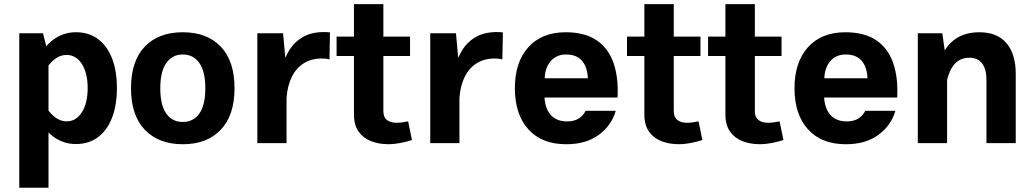

<svg xmlns="http://www.w3.org/2000/svg" viewBox="-20 -694 5011 931"><path d="M73.5 -532.8V216.4H215.2V-427.9L188.3 -532.8ZM546.9 -267.1Q546.9 -351 523 -411.6Q499.2 -472.2 454.8 -504.9Q410.5 -537.7 348.4 -537.7Q293.4 -537.7 249.4 -509.2Q205.3 -480.6 170.8 -424.8L207.9 -365.8Q226.4 -394.6 250.9 -411.1Q275.4 -427.6 302.7 -427.6Q349.2 -427.6 377.2 -383.4Q405.1 -339.2 405.1 -266.9Q405.1 -194.7 377.3 -150.2Q349.6 -105.6 303.1 -105.6Q276.1 -105.6 251.6 -122.2Q227.1 -138.8 207.9 -168.1L170.8 -108.1Q205.3 -52.6 249.4 -24Q293.6 4.5 348.3 4.5Q410.3 4.5 454.8 -28.5Q499.2 -61.5 523 -122.4Q546.9 -183.3 546.9 -267.1Z M866.4 -429.8Q917 -429.8 946.3 -388.7Q975.6 -347.6 975.6 -266.2Q975.6 -184.2 946.6 -143.4Q917.6 -102.6 866.4 -102.6Q815.1 -102.6 786.2 -143.4Q757.2 -184.2 757.2 -266.2Q757.2 -347.6 786.5 -388.7Q815.8 -429.8 866.4 -429.8ZM866.4 -537.6Q748.6 -537.6 681.9 -467.8Q615.2 -398 615.2 -266.2Q615.2 -134.8 682.3 -64.7Q749.3 5.4 866.4 5.4Q983.5 5.4 1050.3 -64.7Q1117.2 -134.8 1117.2 -266.2Q1117.2 -398 1050.6 -467.8Q984.1 -537.6 866.4 -537.6Z M1227.8 -532.8V0H1369.5V-347.9L1352.6 -532.8ZM1577.6 -406.1 1580 -536.9Q1573.4 -537.7 1566.2 -538.1Q1559 -538.6 1551.8 -538.6Q1487.8 -538.6 1445.4 -512.7Q1403 -486.8 1377.9 -442.6Q1352.9 -398.5 1340.8 -342.9Q1328.8 -287.4 1325.4 -227.5L1369.6 -220.8Q1373.9 -278.2 1394.8 -320.8Q1415.6 -363.4 1452.4 -386.8Q1489.2 -410.3 1540.9 -410.3Q1562.2 -410.3 1577.6 -406.1Z M1959 -105.5Q1947.2 -102.9 1931.7 -100.8Q1916.2 -98.7 1903 -98.7Q1873.4 -98.7 1856.1 -112.3Q1838.9 -126 1838.9 -155.2V-674.1H1696.3V-139.2Q1696.3 -87.3 1718.9 -55.6Q1741.6 -23.9 1779.4 -9.4Q1817.2 5.2 1862.2 5.2Q1892 5.2 1921.8 -0.7Q1951.5 -6.6 1977.6 -15ZM1612.1 -422.3H1968.3V-516.4H1612.1Z M2066.2 -532.8V0H2207.8V-347.9L2191 -532.8ZM2415.9 -406.1 2418.4 -536.9Q2411.8 -537.7 2404.6 -538.1Q2397.4 -538.6 2390.2 -538.6Q2326.2 -538.6 2283.8 -512.7Q2241.4 -486.8 2216.3 -442.6Q2191.3 -398.5 2179.2 -342.9Q2167.1 -287.4 2163.8 -227.5L2208 -220.8Q2212.3 -278.2 2233.1 -320.8Q2254 -363.4 2290.8 -386.8Q2327.6 -410.3 2379.3 -410.3Q2400.5 -410.3 2415.9 -406.1Z M2620.3 -221.1H2974.5Q2979.6 -318.8 2954.6 -389.7Q2929.6 -460.7 2872.4 -499.1Q2815.3 -537.6 2723.2 -537.6Q2607.4 -537.6 2542 -465.2Q2476.6 -392.8 2476.6 -266.2Q2476.6 -139.3 2541.9 -67Q2607.1 5.4 2725.7 5.4Q2821.8 5.4 2883.6 -40.1Q2945.3 -85.6 2965.7 -156.7H2819.5Q2809.1 -133.9 2786.6 -119.6Q2764 -105.3 2730.7 -105.3Q2678.3 -105.3 2650.7 -136.7Q2623.1 -168.1 2620.3 -221.1ZM2621.3 -314.6Q2622.9 -365.8 2650.6 -397.8Q2678.2 -429.8 2724.8 -429.8Q2760.8 -429.8 2783.6 -415.2Q2806.4 -400.6 2817.8 -374.6Q2829.3 -348.6 2830.5 -314.6Z M3367.2 -105.5Q3355.4 -102.9 3339.9 -100.8Q3324.4 -98.7 3311.2 -98.7Q3281.6 -98.7 3264.3 -112.3Q3247.1 -126 3247.1 -155.2V-674.1H3104.5V-139.2Q3104.5 -87.3 3127.1 -55.6Q3149.8 -23.9 3187.6 -9.4Q3225.4 5.2 3270.5 5.2Q3300.2 5.2 3330 -0.7Q3359.7 -6.6 3385.8 -15ZM3020.3 -422.3H3376.5V-516.4H3020.3Z M3760.2 -105.5Q3748.4 -102.9 3733 -100.8Q3717.5 -98.7 3704.2 -98.7Q3674.6 -98.7 3657.4 -112.3Q3640.2 -126 3640.2 -155.2V-674.1H3497.5V-139.2Q3497.5 -87.3 3520.2 -55.6Q3542.8 -23.9 3580.6 -9.4Q3618.5 5.2 3663.5 5.2Q3693.3 5.2 3723 -0.7Q3752.8 -6.6 3778.9 -15ZM3413.4 -422.3H3769.6V-516.4H3413.4Z M3976.2 -221.1H4330.4Q4335.6 -318.8 4310.5 -389.7Q4285.5 -460.7 4228.4 -499.1Q4171.2 -537.6 4079.1 -537.6Q3963.4 -537.6 3898 -465.2Q3832.5 -392.8 3832.5 -266.2Q3832.5 -139.3 3897.8 -67Q3963.1 5.4 4081.6 5.4Q4177.8 5.4 4239.5 -40.1Q4301.2 -85.6 4321.7 -156.7H4175.4Q4165 -133.9 4142.5 -119.6Q4120 -105.3 4086.7 -105.3Q4034.3 -105.3 4006.7 -136.7Q3979.1 -168.1 3976.2 -221.1ZM3977.2 -314.6Q3978.9 -365.8 4006.5 -397.8Q4034.1 -429.8 4080.8 -429.8Q4116.8 -429.8 4139.6 -415.2Q4162.4 -400.6 4173.8 -374.6Q4185.2 -348.6 4186.4 -314.6Z M4572.4 0V-368.7L4549.2 -532.8H4430.4V0ZM4905.3 -335.5Q4905.3 -432.8 4860 -485.2Q4814.8 -537.6 4729.2 -537.6Q4641.9 -537.6 4590.4 -486.7Q4538.9 -435.8 4516.2 -328L4572.1 -305.1Q4584.4 -358.4 4611.4 -386.3Q4638.5 -414.1 4681.2 -414.1Q4721.5 -414.1 4742.4 -386.3Q4763.3 -358.5 4763.3 -305.2V0H4905.3Z"/></svg>

Font: Estedad VF
Style: Regular
Weight: 100
Designer: Amin Abedi
Version: Version 7.3